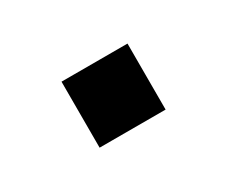

<svg xmlns="http://www.w3.org/2000/svg" viewBox="-38 -179 303 257"><g transform="rotate(-30 114.0 -51.0)"><path d="M63 0V-102H165V0Z"/></g></svg>

Font: Nunito Sans 12pt ExtraLight 12pt
Style: Regular
Weight: 400
Version: Version 3.101;gftools[0.9.27]